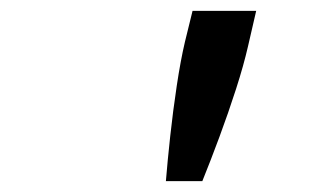

<svg xmlns="http://www.w3.org/2000/svg" viewBox="-20 -780 600 353"><path d="M285 -447Q288 -484 293 -530Q298 -576 305 -622.5Q312 -669 320 -703L334 -760H451L436 -695Q428 -660 414 -616.5Q400 -573 383.5 -528.5Q367 -484 352 -447Z"/></svg>

Font: Ubuntu Sans Mono Medium
Style: Italic
Weight: 500
Italic angle: -13.5°
Monospace: yes
Designer: Dalton Maag Ltd
Foundry: Dalton Maag Ltd
Version: Version 1.006